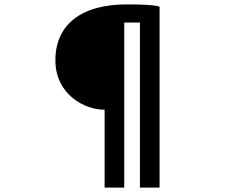

<svg xmlns="http://www.w3.org/2000/svg" viewBox="-20 -794 1040 870"><path d="M451 -297H454V56H543V-692H614V56H703V-764C674 -772 629 -774 557 -774C296 -774 228 -636 231 -516C234 -364 365 -297 451 -297Z"/></svg>

Font: Bithumb Trading Sans Semibold
Style: Regular
Weight: 600
Designer: Ham Hyungwon
Foundry: Bithumb
Version: Version 0.500;FEAKit 1.0